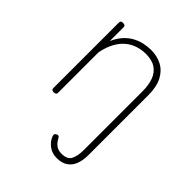

<svg xmlns="http://www.w3.org/2000/svg" viewBox="-212 -651 1037 1037"><g transform="rotate(45 306.5 -132.0)"><path d="M503 122Q503 161 492 191Q481 221 456.5 238Q432 255 393 255Q357 255 331 235.5Q305 216 294 187Q292 182 292.5 176Q293 170 300 166Q308 161 313.5 162.5Q319 164 323 171Q334 193 351 206.5Q368 220 394 220Q439 220 452.5 192.5Q466 165 466 120V-326Q466 -376 453 -411Q440 -446 411.5 -465Q383 -484 336 -484Q306 -484 276.5 -475Q247 -466 222 -446Q197 -426 178 -392.5Q159 -359 149 -309V0Q149 8 144.5 11.5Q140 15 130 15Q121 15 117 11.5Q113 8 113 0V-500Q113 -508 117 -511.5Q121 -515 130 -515Q140 -515 144.5 -511.5Q149 -508 149 -500V-395Q166 -433 188.5 -457Q211 -481 237 -494.5Q263 -508 289.5 -513.5Q316 -519 341 -519Q387 -519 423.5 -500Q460 -481 481.5 -440.5Q503 -400 503 -334Z"/></g></svg>

Font: Playwrite BE WAL Thin
Style: Regular
Weight: 250
Version: Version 1.002